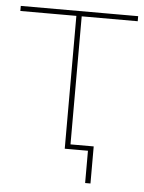

<svg xmlns="http://www.w3.org/2000/svg" viewBox="-53 -557 537 717"><g transform="rotate(5 216.0 -198.0)"><path d="M206 -506 214 -498H-4V-517H436V-498H218L226 -506V0H206ZM293 -8 301 0H206V-18H313V121H293Z"/></g></svg>

Font: iiserrat Thin
Style: Regular
Weight: 100
Designer: Akira Ohta
Foundry: Akira Ohta
Version: Version 1.200;Glyphs 3.3.1 (3343)